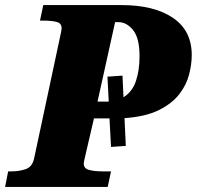

<svg xmlns="http://www.w3.org/2000/svg" viewBox="-45 -734 773 754"><path d="M-25 0 -13 -61H0Q31 -61 56.5 -70Q82 -79 89 -112L190 -585Q197 -616 197 -623Q197 -643 177 -648Q157 -653 125 -653H112L125 -714H433Q560 -714 634 -664Q708 -614 708 -518Q708 -482 697.5 -441Q687 -400 658.5 -363.5Q630 -327 578.5 -301.5Q527 -276 444 -270L449 -161L391 -157L385 -269H324L291 -127Q288 -114 286 -105Q284 -96 284 -91Q284 -72 305.5 -66.5Q327 -61 358 -61H391L378 0ZM372 -335Q377 -335 382 -335L377 -433L436 -437L440 -352Q474 -373 488.5 -415Q503 -457 503 -513Q503 -585 477.5 -616Q452 -647 421 -647H407L338 -335Z"/></svg>

Font: Noto Serif Black
Style: Italic
Weight: 900
Italic angle: -12°
Designer: Monotype Design Team
Foundry: Monotype Imaging Inc.
Version: Version 2.013